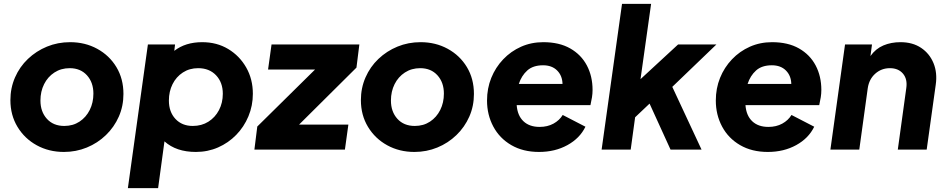

<svg xmlns="http://www.w3.org/2000/svg" viewBox="-20 -777 4914 997"><path d="M312 12Q234 12 171 -22.5Q108 -57 71 -118Q34 -179 34 -257Q34 -320 58 -375Q82 -430 125 -471Q168 -512 224 -535Q280 -558 344 -558Q422 -558 485 -523.5Q548 -489 584.5 -428.5Q621 -368 621 -289Q621 -226 597 -171.5Q573 -117 530 -75.5Q487 -34 431 -11Q375 12 312 12ZM314 -123Q359 -123 393 -145.5Q427 -168 446 -206Q465 -244 465 -291Q465 -349 431.5 -386Q398 -423 342 -423Q297 -423 262.5 -400.5Q228 -378 209 -340Q190 -302 190 -255Q190 -197 223.5 -160Q257 -123 314 -123Z M644 200 748 -546H889L885 -513Q943 -558 1030 -558Q1106 -558 1165 -522.5Q1224 -487 1258.5 -426.5Q1293 -366 1293 -290Q1293 -228 1270 -173Q1247 -118 1206.5 -76.5Q1166 -35 1112.5 -11.5Q1059 12 997 12Q895 12 834 -43L801 200ZM981 -123Q1027 -123 1062 -145Q1097 -167 1117 -205Q1137 -243 1137 -290Q1137 -349 1102 -386Q1067 -423 1009 -423Q964 -423 929.5 -400.5Q895 -378 876 -340Q857 -302 857 -255Q857 -196 891 -159.5Q925 -123 981 -123Z M1301 0 1316 -120 1616 -416H1372L1390 -546H1846L1831 -426L1533 -130H1789L1771 0Z M2132 12Q2054 12 1991 -22.5Q1928 -57 1891 -118Q1854 -179 1854 -257Q1854 -320 1878 -375Q1902 -430 1945 -471Q1988 -512 2044 -535Q2100 -558 2164 -558Q2242 -558 2305 -523.5Q2368 -489 2404.5 -428.5Q2441 -368 2441 -289Q2441 -226 2417 -171.5Q2393 -117 2350 -75.5Q2307 -34 2251 -11Q2195 12 2132 12ZM2134 -123Q2179 -123 2213 -145.5Q2247 -168 2266 -206Q2285 -244 2285 -291Q2285 -349 2251.5 -386Q2218 -423 2162 -423Q2117 -423 2082.5 -400.5Q2048 -378 2029 -340Q2010 -302 2010 -255Q2010 -197 2043.5 -160Q2077 -123 2134 -123Z M2779 12Q2696 12 2635 -23.5Q2574 -59 2541.5 -120Q2509 -181 2509 -255Q2509 -318 2531 -372.5Q2553 -427 2593 -469Q2633 -511 2686 -534.5Q2739 -558 2801 -558Q2884 -558 2941 -525.5Q2998 -493 3027.5 -437Q3057 -381 3057 -310Q3057 -291 3054 -272Q3051 -253 3046 -231H2663Q2667 -177 2698 -147.5Q2729 -118 2782 -118Q2823 -118 2854 -135Q2885 -152 2902 -180L3020 -119Q2991 -59 2926.5 -23.5Q2862 12 2779 12ZM2800 -438Q2748 -438 2718 -411Q2688 -384 2674 -341H2901Q2900 -384 2873 -411Q2846 -438 2800 -438Z M3104 0 3210 -757H3361L3306 -366L3501 -546H3700L3471 -326L3623 0H3462L3353 -239L3278 -168L3255 0Z M3967 12Q3884 12 3823 -23.5Q3762 -59 3729.5 -120Q3697 -181 3697 -255Q3697 -318 3719 -372.5Q3741 -427 3781 -469Q3821 -511 3874 -534.5Q3927 -558 3989 -558Q4072 -558 4129 -525.5Q4186 -493 4215.5 -437Q4245 -381 4245 -310Q4245 -291 4242 -272Q4239 -253 4234 -231H3851Q3855 -177 3886 -147.5Q3917 -118 3970 -118Q4011 -118 4042 -135Q4073 -152 4090 -180L4208 -119Q4179 -59 4114.5 -23.5Q4050 12 3967 12ZM3988 -438Q3936 -438 3906 -411Q3876 -384 3862 -341H4089Q4088 -384 4061 -411Q4034 -438 3988 -438Z M4292 0 4368 -546H4508L4500 -486Q4527 -524 4567 -541Q4607 -558 4656 -558Q4719 -558 4763 -528.5Q4807 -499 4827.5 -449Q4848 -399 4839 -337L4792 0H4642L4686 -319Q4693 -366 4669 -394.5Q4645 -423 4601 -423Q4557 -423 4525 -394.5Q4493 -366 4486 -319L4442 0Z"/></svg>

Font: Plus Jakarta Sans ExtraBold
Style: Italic
Weight: 800
Italic angle: -8°
Designer: Gumpita Rahayu
Foundry: Tokotype
Version: Version 2.071; ttfautohint (v1.8.4.7-5d5b);gftools[0.9.29]